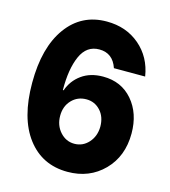

<svg xmlns="http://www.w3.org/2000/svg" viewBox="-114 -854 840 950"><g transform="rotate(15 306.5 -378.5)"><path d="M319 6Q189 6 113 -94Q37 -194 37 -375Q37 -556 112 -659.5Q187 -763 316 -763Q416 -763 485 -704Q554 -645 569 -549H409Q385 -620 316 -620Q251 -620 221.5 -553.5Q192 -487 193 -379H197Q215 -431 259.5 -463Q304 -495 369 -495Q463 -495 520 -428.5Q577 -362 577 -259Q577 -142 504 -68Q431 6 319 6ZM316 -137Q359 -137 388.5 -169.5Q418 -202 419 -251Q419 -302 390 -333.5Q361 -365 318 -365Q273 -365 243 -333.5Q213 -302 213 -253Q213 -204 243 -170.5Q273 -137 316 -137Z"/></g></svg>

Font: BLUETTI 2.0
Style: Bold
Weight: 700
Designer: Stijn de Vries
Foundry: tokotype
Version: Version 2.005;October 31, 2023;FontCreator 14.0.0.2814 64-bi